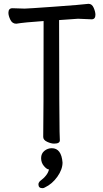

<svg xmlns="http://www.w3.org/2000/svg" viewBox="-20 -734 540 1004"><path d="M263 17Q247 17 226.5 7.5Q206 -2 206 -18Q208 -107 208 -624Q106 -617 65 -610Q44 -610 34 -631Q24 -652 24 -667Q24 -691 45 -691L109 -689Q123 -689 263 -699Q403 -709 443 -714Q461 -714 470 -693Q479 -672 479 -657Q479 -633 459 -633Q403 -636 388 -636L289 -629Q290 -74 291.5 -45.5Q293 -17 293 0Q293 17 263 17ZM202 250Q181 250 181 230Q181 222 188 214Q230 183 236 152Q225 152 210 134.5Q195 117 195 93Q195 69 212 55Q229 41 251 41Q301 41 307 116Q307 152 280 190Q253 228 215 246Q209 250 202 250Z"/></svg>

Font: LXGW WenKai Mono TC
Style: Bold
Weight: 700
Designer: LXGW / Fontworks Inc.
Foundry: LXGW / Fontworks Inc.
Version: Version 1.330